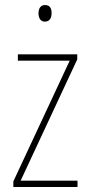

<svg xmlns="http://www.w3.org/2000/svg" viewBox="-20 -743 357 763"><path d="M159 -723C139 -723 133 -706 133 -690C133 -672 141 -657 158 -657C177 -657 185 -671 185 -691C185 -707 180 -723 159 -723ZM288 0V-25H62L287 -507V-527H51V-502H257L33 -22V0Z"/></svg>

Font: Noto Sans Sinhala Condensed Thin
Style: Regular
Weight: 100
Width: 3
Designer: Jelle Bosma - Monotype Design Team
Foundry: Monotype Imaging Inc.
Version: Version 2.006